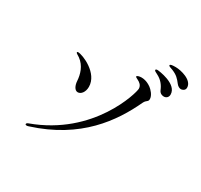

<svg xmlns="http://www.w3.org/2000/svg" viewBox="-168 -1068 1336 1274"><g transform="rotate(30 500.0 -430.5)"><path d="M938 -736C946 -736 969 -742 969 -765C969 -824 875 -846 836 -846C813 -846 793 -845 793 -836C793 -828 808 -826 825 -819C864 -803 880 -786 903 -756C913 -743 927 -736 938 -736ZM864 -637C880 -637 897 -648 897 -671C897 -753 748 -769 741 -769C733 -769 727 -767 727 -762C727 -754 739 -750 752 -743C790 -724 811 -696 825 -662C834 -641 853 -637 864 -637ZM172 -15C176 -15 177 -15 187 -18C525 -125 676 -345 763 -531C777 -560 793 -553 793 -576C793 -605 764 -635 749 -646C716 -670 688 -673 674 -673C657 -673 639 -668 639 -661C639 -657 647 -653 661 -646C673 -640 695 -626 695 -599C695 -568 590 -185 175 -34C165 -30 162 -26 162 -21C162 -17 167 -15 172 -15ZM355 -376C379 -376 402 -403 402 -444C402 -549 262 -608 225 -608C220 -608 218 -606 218 -603C218 -596 237 -588 246 -581C296 -545 312 -488 315 -439C317 -407 331 -376 355 -376Z"/></g></svg>

Font: Shippori Mincho OTF
Style: Regular
Weight: 400
Designer: FONTDASU
Foundry: FONTDASU / Google Inc. / but / Adobe
Version: Version 3.300;hotconv 1.0.109;makeotfexe 2.5.65596